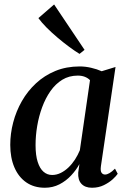

<svg xmlns="http://www.w3.org/2000/svg" viewBox="-20 -850 586 880"><path d="M442.5 -88.5Q439.5 -66.5 445.5 -58.2Q451.5 -50 461.5 -50Q470.5 -50 481.8 -56.5Q493 -63 507 -77L519.5 -53.5Q513 -43.5 496.8 -28.5Q480.5 -13.5 456.2 -1.5Q432 10.5 401.5 10.5Q370 10.5 353.2 -7.5Q336.5 -25.5 338.5 -59L344 -98Q329.5 -71 306.2 -46Q283 -21 252.5 -5.2Q222 10.5 185.5 10.5Q136 10.5 100.5 -14Q65 -38.5 46 -82.8Q27 -127 27 -186Q27 -237.5 40.5 -289Q54 -340.5 80.2 -386.5Q106.5 -432.5 145 -468.2Q183.5 -504 233.8 -524.8Q284 -545.5 345.5 -545.5Q371.5 -545.5 398.2 -539.2Q425 -533 446 -523.5L509.5 -543ZM392.5 -482.5Q383.5 -492 369.2 -497.8Q355 -503.5 336.5 -503.5Q296.5 -503.5 265.5 -484.5Q234.5 -465.5 211.5 -432.8Q188.5 -400 173.2 -358.5Q158 -317 150.5 -272.5Q143 -228 143 -185Q143 -138 152.8 -107.8Q162.5 -77.5 179.5 -62.8Q196.5 -48 219 -48Q239 -48 258 -57.2Q277 -66.5 293.8 -82.5Q310.5 -98.5 323.8 -119Q337 -139.5 346 -161.5ZM344.5 -603Q324 -615.5 297.5 -635Q271 -654.5 243.5 -677.8Q216 -701 193 -724.2Q170 -747.5 156 -767L228 -829.5L367.5 -621.5Z"/></svg>

Font: Merriweather 72pt Medium
Style: Italic
Weight: 500
Italic angle: -7.8°
Version: Version 2.101